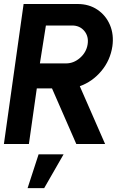

<svg xmlns="http://www.w3.org/2000/svg" viewBox="-30 -720 660 960"><path d="M-10.5 0 88 -700H358Q415 -700 457.2 -671.5Q499.5 -643 519.8 -595Q540 -547 532 -489Q521.5 -418.5 476.8 -365Q432 -311.5 369 -289L495.5 0H351.5L230 -278H154L114.5 0ZM169.5 -403H300.5Q338.5 -403 370 -430.5Q401.5 -458 408 -497.5Q414.5 -537.5 391.8 -565Q369 -592.5 330.5 -592.5H199.5ZM108 220.5 163 51.5H288L191 220.5Z"/></svg>

Font: Urbanist
Style: Bold Italic
Weight: 700
Italic angle: -8°
Designer: Corey Hu
Foundry: Corey Hu
Version: Version 1.330; ttfautohint (v1.8.4.7-5d5b)